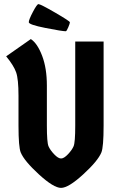

<svg xmlns="http://www.w3.org/2000/svg" viewBox="-20 -902 574 934"><path d="M484 -700V-291Q484 -186 473 -160Q456 -119 384.5 -53.5Q313 12 277 12Q241 12 169.5 -53.5Q98 -119 81 -160Q70 -186 70 -291V-436Q70 -517 58.5 -550Q47 -583 10 -628L130 -712Q162 -691 185 -630.5Q208 -570 208 -486V-291Q208 -209 216 -190.5Q224 -172 243.5 -151.5Q263 -131 277 -131Q291 -131 310.5 -151.5Q330 -172 338 -190.5Q346 -209 346 -291V-700ZM167 -882Q177 -882 248.5 -840.5Q320 -799 320 -793.5Q320 -788 312 -769Q304 -750 300 -750Q282 -750 201 -766Q120 -782 120 -794Q120 -806 140 -844Q160 -882 167 -882Z"/></svg>

Font: Germania One
Style: Regular
Weight: 400
Designer: John Vargas Beltran
Foundry: John Vargas Beltran
Version: Version 1.001